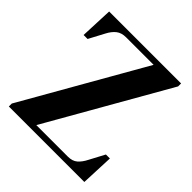

<svg xmlns="http://www.w3.org/2000/svg" viewBox="-180 -790 919 919"><g transform="rotate(45 279.5 -330.5)"><path d="M20 0V-20L369 -631H183Q152 -631 133 -616Q114 -601 100 -574L58 -495H31L38 -661H525V-641L176 -30H389Q420 -30 438 -45.5Q456 -61 470 -89L511 -166H538L531 0Z"/></g></svg>

Font: DeepMind Serif Text
Style: Regular
Weight: 400
Designer: Frank Grießhammer / Modifications: Colophon Foundry
Foundry: Colophon Foundry
Version: Version 5.003; ttfautohint (v1.8.2)